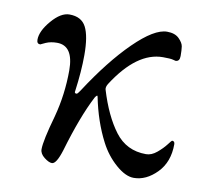

<svg xmlns="http://www.w3.org/2000/svg" viewBox="-57 -475 582 550"><g transform="rotate(10 234.0 -199.5)"><path d="M242 -220Q264 -147 297.5 -102.5Q331 -58 388 -58Q404 -58 419.5 -71Q435 -84 444.5 -96.5Q454 -109 455 -109Q463 -109 463 -100Q463 -48 432 -16.5Q401 15 365 15Q341 15 312.5 -10Q284 -35 266 -70Q237 -126 223 -196Q222 -203 215 -192Q183 -130 153 -28Q140 14 127 14Q118 14 104.5 3.5Q91 -7 91 -20Q91 -45 112 -119Q130 -186 130 -256Q130 -328 82 -328Q64 -328 50 -322L35 -315Q25 -315 25 -327Q25 -352 51.5 -383Q78 -414 103 -414Q138 -414 151.5 -388Q165 -362 165 -307Q165 -260 157 -201Q155 -194 162 -194Q165 -194 172 -205Q233 -299 291.5 -356.5Q350 -414 387 -414Q410 -414 422 -402Q434 -390 435.5 -379.5Q437 -369 437 -352Q437 -336 425 -336Q424 -336 417 -338Q410 -340 388 -340Q312 -340 246 -237Q240 -227 242 -220Z"/></g></svg>

Font: EB Garamond 08
Style: Regular
Weight: 400
Version: Version 0.016 ; ttfautohint (v1.5)